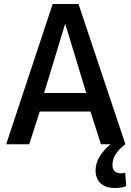

<svg xmlns="http://www.w3.org/2000/svg" viewBox="-20 -726 661 966"><path d="M11 0 245 -706H375L611 0H488L435 -165H180L127 0ZM202 -258H414L308 -607ZM558 220Q530 220 508 210.5Q486 201 473.5 181Q461 161 461 132Q461 103 473 77.5Q485 52 505.5 29Q526 6 552 -11L610 0Q590 15 575.5 31.5Q561 48 553.5 66Q546 84 546 104Q546 128 558.5 137Q571 146 587 146Q594 146 599.5 145Q605 144 610 143L615 210Q604 215 590.5 217.5Q577 220 558 220Z"/></svg>

Font: Georama ExtraCondensed Thin Medium
Style: Regular
Weight: 500
Version: Version 1.001